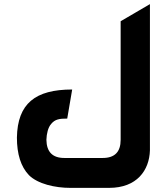

<svg xmlns="http://www.w3.org/2000/svg" viewBox="-20 -729 807 931"><path d="M321 182H509C644 182 704 97 707 0V-709L565 -626V-51C565 8 536 37 478 37H292C235 37 206 8 205 -51C206 -81 213 -111 228 -128C247 -151 268 -154 306 -154L330 -295C151 -295 65 -227 62 -62C62 18 81 79 120 120C163 163 247 182 321 182Z"/></svg>

Font: All Genders v4
Style: Bold
Weight: 700
Designer: Rassam Alawdi
Foundry: Rassam Art
Version: Version 3.100;FEAKit 1.0